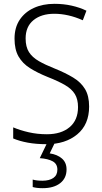

<svg xmlns="http://www.w3.org/2000/svg" viewBox="-20 -744 533 1004"><path d="M446 -187Q446 -93 384 -41.5Q322 10 223 10Q169 10 125.5 2Q82 -6 49 -20V-78Q84 -63 129.5 -52.5Q175 -42 225 -42Q300 -42 344 -79Q388 -116 388 -184Q388 -225 371.5 -252Q355 -279 319.5 -299.5Q284 -320 228 -342Q176 -363 137 -387.5Q98 -412 77 -448.5Q56 -485 56 -542Q56 -600 83 -640.5Q110 -681 157 -702.5Q204 -724 265 -724Q312 -724 354.5 -714.5Q397 -705 432 -688L413 -638Q375 -655 337.5 -663.5Q300 -672 264 -672Q196 -672 155 -638.5Q114 -605 114 -543Q114 -499 131.5 -471.5Q149 -444 183 -424.5Q217 -405 265 -386Q322 -363 362.5 -338.5Q403 -314 424.5 -278.5Q446 -243 446 -187ZM328 142Q328 188 294.5 214Q261 240 203 240Q171 240 151 234V195Q171 201 202 201Q238 201 259 186.5Q280 172 280 143Q280 113 255.5 99.5Q231 86 188 83L228 0H268L240 58Q280 64 304 85Q328 106 328 142Z"/></svg>

Font: Noto Sans Myanmar SemiCondensed Light
Style: Regular
Weight: 300
Width: 4
Designer: Monotype Design Team
Foundry: Monotype Imaging Inc.
Version: Version 2.107; ttfautohint (v1.8.4.7-5d5b)